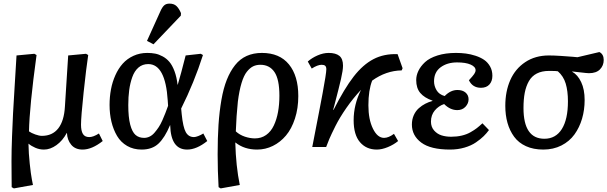

<svg xmlns="http://www.w3.org/2000/svg" viewBox="-20 -817 3376 1067"><path d="M439 14.2Q397.9 14.2 375.7 -12.7Q353.5 -39.6 352.1 -78.1H351.1Q328.1 -35.2 293.7 -10.5Q259.3 14.2 224.1 14.2Q199.2 14.2 176.3 4.2Q153.3 -5.9 139.2 -18.1H138.2Q139.2 35.6 145.3 93Q151.4 150.4 157.2 180.7L163.1 210.9L57.1 230L44.9 223.1Q44.9 207 44.4 156.5Q43.9 106 43.9 78.1Q43.9 18.6 46.9 -59.6Q49.8 -137.7 52.5 -187.3Q55.2 -236.8 62.3 -352.3Q69.3 -467.8 71.8 -508.8L170.9 -518.1L183.1 -511.2Q143.6 -222.2 141.1 -86.9Q154.3 -77.6 176 -69.8Q197.8 -62 212.9 -62Q271.5 -62 304 -103.8Q336.4 -145.5 340.8 -225.1L358.9 -508.8L458 -518.1L470.2 -511.2Q459.5 -441.9 444.8 -304.2Q430.2 -166.5 430.2 -124Q430.2 -90.3 440.7 -72.8Q451.2 -55.2 476.1 -55.2Q498.5 -55.2 529.8 -75.2L550.8 -33.2Q490.7 14.2 439 14.2Z M871.1 -753.9Q880.9 -776.4 891.8 -786.6Q902.8 -796.9 921.9 -796.9Q946.8 -796.9 960.9 -783.2Q975.1 -769.5 985.8 -744.1L984.9 -730L833 -570.8L796.9 -589.8ZM767.1 14.2Q721.7 14.2 686.5 -6.1Q651.4 -26.4 630.6 -61.5Q609.9 -96.7 599.4 -140.1Q588.9 -183.6 588.9 -233.9Q588.9 -278.8 596.7 -320.3Q604.5 -361.8 621.1 -398.9Q637.7 -436 662.1 -463.4Q686.5 -490.7 721.7 -506.8Q756.8 -522.9 798.8 -522.9Q822.3 -522.9 842.5 -519Q862.8 -515.1 884.3 -503.4Q905.8 -491.7 921.6 -472.9Q937.5 -454.1 949.7 -421.6Q961.9 -389.2 966.8 -346.2H967.8Q985.4 -404.8 1011.7 -508.8L1095.7 -518.1L1107.9 -511.2Q1059.1 -358.4 986.8 -213.9L989.7 -183.1Q997.1 -109.9 1012.5 -82.5Q1027.8 -55.2 1058.1 -55.2Q1066.9 -55.2 1082 -61Q1097.2 -66.9 1109.9 -75.2L1131.8 -33.2Q1072.3 14.2 1020 14.2Q929.2 14.2 925.8 -121.1H924.8Q896 -52.2 860.8 -19Q825.7 14.2 767.1 14.2ZM780.8 -50.8Q796.9 -50.8 811.8 -58.1Q826.7 -65.4 839.1 -80.1Q851.6 -94.7 861.8 -110.1Q872.1 -125.5 882.3 -148.4Q892.6 -171.4 898.9 -188.2Q905.3 -205.1 914.1 -229L912.1 -258.8Q899.4 -460.9 803.7 -460.9Q772 -460.9 749.5 -441.7Q727.1 -422.4 715.1 -388.4Q703.1 -354.5 698 -316.4Q692.9 -278.3 692.9 -232.9Q692.9 -165.5 703.6 -124.5Q714.4 -83.5 733.2 -67.1Q752 -50.8 780.8 -50.8Z M1408.7 14.2Q1337.4 14.2 1288.6 -24.9H1287.6Q1291 106 1312.5 210.9L1206.5 230L1194.8 223.1Q1189.5 132.3 1189.5 41Q1189.5 -50.3 1194.3 -123.5Q1199.2 -196.8 1210.4 -261.7Q1221.7 -326.7 1240.5 -373.8Q1259.3 -420.9 1286.4 -455.1Q1313.5 -489.3 1350.8 -506.1Q1388.2 -522.9 1435.5 -522.9Q1533.7 -522.9 1585.7 -459.2Q1637.7 -395.5 1637.7 -283.2Q1637.7 -214.8 1619.1 -158Q1600.6 -101.1 1569.1 -63.7Q1537.6 -26.4 1496.3 -6.1Q1455.1 14.2 1408.7 14.2ZM1426.8 -457Q1404.8 -457 1387 -448.5Q1369.1 -439.9 1352.1 -418.7Q1335 -397.5 1322.3 -355.5Q1309.6 -313.5 1301.8 -252Q1293.5 -172.9 1290.5 -86.9Q1311.5 -67.4 1340.6 -57.6Q1369.6 -47.9 1396.5 -47.9Q1432.1 -47.9 1459 -66.9Q1485.8 -85.9 1501.7 -119.6Q1517.6 -153.3 1525.1 -194.8Q1532.7 -236.3 1532.7 -285.2Q1532.7 -376 1505.4 -416.5Q1478 -457 1426.8 -457Z M2217.3 -438 2212.4 -425.8Q2125 -424.3 2048.3 -369.1Q2027.3 -315.9 2027.3 -231.9Q2027.3 -153.3 2052.5 -102.1Q2077.6 -50.8 2114.3 -50.8Q2139.2 -50.8 2169.4 -73.2L2192.4 -33.2Q2168.5 -13.2 2135.3 0.5Q2102.1 14.2 2074.2 14.2Q2015.6 14.2 1980.5 -26.9Q1945.3 -67.9 1945.3 -148.9Q1945.3 -234.9 1986.3 -317.9Q1942.4 -271 1905 -217.3Q1867.7 -163.6 1844.2 -116.7Q1820.8 -69.8 1810.1 -44.7Q1799.3 -19.5 1792.5 0H1715.3Q1720.7 -28.3 1732.7 -89.8Q1744.6 -151.4 1753.9 -199Q1763.2 -246.6 1772.9 -299.1Q1782.7 -351.6 1788.1 -386.2Q1793.5 -420.9 1793.5 -432.1Q1793.5 -445.3 1787.4 -451.2Q1781.2 -457 1767.6 -457Q1745.1 -457 1712.4 -436L1690.4 -475.1Q1712.9 -495.1 1744.6 -509Q1776.4 -522.9 1806.2 -522.9Q1845.7 -522.9 1866 -506.6Q1886.2 -490.2 1886.2 -452.1Q1886.2 -426.8 1875 -377.9Q1863.8 -329.1 1837.9 -230.5Q1833.5 -214.8 1831.5 -207L1833.5 -206.1Q1893.6 -324.7 1945.3 -391.4Q1997.1 -458 2055.7 -488.5Q2114.3 -519 2189.5 -516.1Z M2481 14.2Q2373 14.2 2321 -24.7Q2269 -63.5 2269 -125Q2269 -153.3 2279.5 -176.8Q2290 -200.2 2307.4 -215.6Q2324.7 -231 2343.8 -240.7Q2362.8 -250.5 2383.3 -255.9V-257.8Q2338.4 -273.4 2315.7 -300.3Q2293 -327.1 2293 -372.1Q2293 -397.9 2305.2 -423.3Q2317.4 -448.7 2342 -471.7Q2366.7 -494.6 2411.4 -508.8Q2456.1 -522.9 2514.2 -522.9Q2542.5 -522.9 2568.8 -519.5Q2595.2 -516.1 2622.8 -507.1Q2650.4 -498 2670.4 -484.4Q2690.4 -470.7 2703.4 -448Q2716.3 -425.3 2716.3 -396Q2716.3 -365.7 2699.7 -347.4Q2683.1 -329.1 2652.8 -329.1Q2606 -329.1 2585.9 -371.1Q2607.4 -394 2615.2 -405.5Q2623 -417 2623 -426.8Q2623 -445.8 2595.7 -458Q2568.4 -470.2 2520 -470.2Q2465.3 -470.2 2428.7 -443.1Q2392.1 -416 2392.1 -365.2Q2392.1 -339.4 2406 -315.7Q2419.9 -292 2451.2 -283.2Q2483.9 -316.9 2522 -316.9Q2550.8 -316.9 2567.4 -302.5Q2584 -288.1 2584 -265.1Q2584 -242.2 2566.7 -223.6Q2549.3 -205.1 2521 -205.1Q2481.9 -205.1 2448.2 -238.8Q2417.5 -228.5 2396.2 -203.1Q2375 -177.7 2375 -141.1Q2375 -111.8 2392.3 -92Q2409.7 -72.3 2433.8 -64.7Q2458 -57.1 2487.3 -57.1Q2519 -57.1 2546.1 -63.5Q2573.2 -69.8 2595 -82.3Q2616.7 -94.7 2629.9 -105Q2643.1 -115.2 2661.1 -131.8L2697.3 -94.2Q2684.6 -76.7 2668 -60.3Q2651.4 -43.9 2625.2 -25.9Q2599.1 -7.8 2561.5 3.2Q2523.9 14.2 2481 14.2Z M3311 -527.8Q3335 -515.6 3335 -483.9Q3335 -452.6 3314.2 -431.4Q3293.5 -410.2 3252.9 -410.2Q3243.2 -410.2 3203.1 -415Q3163.1 -419.9 3160.2 -419.9V-418Q3190.4 -401.4 3209.7 -360.8Q3229 -320.3 3229 -261.2Q3229 -206.1 3214.6 -157.2Q3200.2 -108.4 3172.4 -69.8Q3144.5 -31.2 3099.9 -8.5Q3055.2 14.2 2999 14.2Q2944.3 14.2 2903.1 -4.6Q2861.8 -23.4 2837.2 -57.1Q2812.5 -90.8 2800.3 -134Q2788.1 -177.2 2788.1 -229Q2788.1 -309.1 2815.7 -371.8Q2843.3 -434.6 2898.9 -471.7Q2954.6 -508.8 3030.3 -508.8Q3057.1 -508.8 3096.7 -506.3Q3136.2 -503.9 3162.6 -501.5L3189 -499ZM3136.2 -253.9Q3136.2 -311 3123.8 -352.5Q3111.3 -394 3080.1 -420.9Q3074.2 -422.9 3031.2 -422.9Q2991.2 -422.9 2963.1 -408.4Q2935.1 -394 2919.2 -366Q2903.3 -337.9 2896.2 -301.5Q2889.2 -265.1 2889.2 -216.8Q2889.2 -45.9 3005.4 -45.9Q3068.4 -45.9 3102.3 -99.9Q3136.2 -153.8 3136.2 -253.9Z"/></svg>

Font: Literata Book Medium
Style: Italic
Weight: 500
Italic angle: -3°
Designer: Latin by Veronika Burian and Jose Scaglione. Greek by Irene Vlachou. Cyrillic by Vera Evstafieva
Foundry: TypeTogether
Version: Version 1.003;PS 001.003;hotconv 1.0.88;makeotf.lib2.5.64775